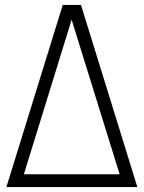

<svg xmlns="http://www.w3.org/2000/svg" viewBox="-20 -760 583 780"><path d="M235 -740H309L538 0H6ZM466 -52 271 -680 77 -52Z"/></svg>

Font: Encode Sans Compressed
Style: Light
Weight: 300
Designer: Pablo Impallari, Andres Torresi
Foundry: Pablo Impallari, Andres Torresi
Version: Version 1.000; ttfautohint (v1.00) -l 8 -r 50 -G 200 -x 14 -